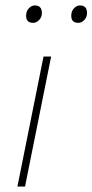

<svg xmlns="http://www.w3.org/2000/svg" viewBox="-20 -686 340 706"><path d="M102 -602Q76 -602 76 -628Q76 -645 86 -655.5Q96 -666 108 -666Q134 -666 134 -638Q134 -623 124 -612.5Q114 -602 102 -602ZM268 -602Q242 -602 242 -628Q242 -645 252 -655.5Q262 -666 274 -666Q300 -666 300 -638Q300 -623 290 -612.5Q280 -602 268 -602ZM44 0 140 -478H168L72 0Z"/></svg>

Font: TypoPRO Source Sans Pro
Style: Italic
Weight: 200
Italic angle: -11°
Designer: Paul D. Hunt
Foundry: Adobe Systems Incorporated
Version: Version 1.075;PS 2.000;hotconv 1.0.86;makeotf.lib2.5.63406